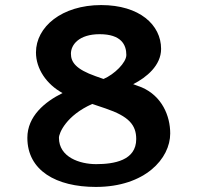

<svg xmlns="http://www.w3.org/2000/svg" viewBox="-20 -727 780 758"><path d="M478.8 -510C478.8 -479.6 431.4 -433.4 388.7 -415.2L357.7 -426.1C279.1 -453.8 260 -481.9 260 -515C260 -550.7 292.1 -592 373.5 -592C458.3 -592 478.8 -550.5 478.8 -510ZM379.5 -707C223.7 -707 122 -620.8 122 -520C122 -455.5 163.4 -394.4 226.9 -359.6C157 -325.2 88 -268.1 88 -183C88 -53.7 201.9 11 358.2 11C553 11 652 -101.3 652 -200C652 -270.1 619.2 -347.5 539.9 -382L505.8 -394.7C558.3 -421.3 616 -468.5 616 -534C616 -629 530.5 -707 379.5 -707ZM212.7 -183C212.7 -201.6 241.6 -271.2 344.1 -316.6L396.9 -298.8C488.8 -267.7 517.8 -233.4 517.8 -178C517.8 -93.2 430.1 -79 359.4 -79C294.7 -79 212.7 -106.5 212.7 -183Z"/></svg>

Font: Linux Libertine Mono O 
Style: Mono Bold
Weight: 400
Designer: Philipp H. Poll
Foundry: Philipp H. Poll
Version: Version 5.1.7